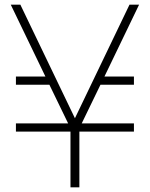

<svg xmlns="http://www.w3.org/2000/svg" viewBox="-20 -800 640 820"><path d="M319 0H281V-238H48V-273H271L191 -438H48V-473H174L26 -780H67L300 -295L533 -780H574L426 -473H552V-438H409L329 -273H552V-238H319Z"/></svg>

Font: Tanohe Sans ExtraLight
Style: Regular
Weight: 250
Designer: Village Type and Design LLC & Cristiano Sobral
Foundry: Cooper Hewitt Smithsonian Design Museum
Version: Version 1.00;September 29, 2021;FontCreator 13.0.0.2655 64-b